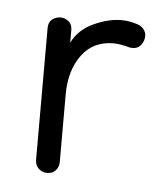

<svg xmlns="http://www.w3.org/2000/svg" viewBox="-34 -322 309 363"><g transform="rotate(5 120.0 -140.0)"><path d="M90 -141V-13Q90 -3 84 3.5Q78 10 68 10Q58 10 51.5 3.5Q45 -3 45 -13V-263Q45 -274 52 -279.5Q59 -285 68 -285Q76 -285 83 -279.5Q90 -274 90 -263V-239Q102 -264 130 -277Q158 -290 183 -290Q198 -290 213 -285Q223 -282 227.5 -274Q232 -266 229 -256Q222 -236 202 -240Q184 -245 172 -245Q133 -245 111.5 -215.5Q90 -186 90 -141Z"/></g></svg>

Font: Dongle Light
Style: Regular
Weight: 300
Designer: Yanghee Ryu
Foundry: Yanghee Ryu
Version: Version 2.000